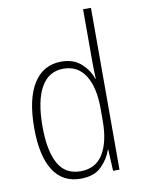

<svg xmlns="http://www.w3.org/2000/svg" viewBox="-86 -819 652 888"><g transform="rotate(-10 239.5 -375.0)"><path d="M221 10Q136 10 92.5 -58.5Q49 -127 49 -258Q49 -395 95 -467Q141 -539 225 -539Q283 -539 318.5 -506.5Q354 -474 367 -433H369Q368 -456 367.5 -476.5Q367 -497 367 -517V-760H404V0H374L369 -100H367Q353 -58 318.5 -24Q284 10 221 10ZM226 -24Q297 -24 332 -80.5Q367 -137 367 -236V-294Q367 -393 332 -449Q297 -505 229 -505Q160 -505 124 -442Q88 -379 88 -258Q88 -145 121 -84.5Q154 -24 226 -24Z"/></g></svg>

Font: Noto Sans Lao UI Cond ExtLt
Style: Regular
Weight: 200
Width: 3
Designer: Monotype Design Team
Foundry: Monotype Imaging Inc.
Version: Version 2.000; ttfautohint (v1.8.4.7-5d5b)